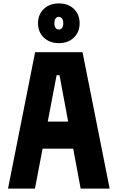

<svg xmlns="http://www.w3.org/2000/svg" viewBox="-20 -1106 690 1126"><path d="M27 0 186 -800H464L623 0H453L329 -665H312L185 0ZM146 -234V-393H503V-234ZM325 -853Q271 -853 237 -885.5Q203 -918 203 -970Q203 -1021 237 -1053.5Q271 -1086 325 -1086Q380 -1086 413.5 -1053.5Q447 -1021 447 -970Q447 -918 413 -885.5Q379 -853 325 -853ZM325 -933Q337 -933 344 -942.5Q351 -952 351 -969Q351 -987 344 -997Q337 -1007 325 -1007Q313 -1007 306 -997.5Q299 -988 299 -970Q299 -952 306 -942.5Q313 -933 325 -933Z"/></svg>

Font: Martian Mono SemiCondensed
Style: Bold
Weight: 700
Width: 4
Designer: Roman Shamin
Foundry: Evil Martians
Version: Version 1.000